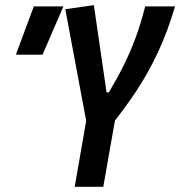

<svg xmlns="http://www.w3.org/2000/svg" viewBox="-20 -718 693 738"><path d="M267.1 0 324.7 -330.1H435.1L377 0ZM314.5 -236.3 231 -682.6 340.8 -698.2 389.6 -362.8H398.4Q430.2 -416 455.1 -466.1Q480 -516.1 500.5 -571Q521 -626 538.1 -693.4H652.8Q624.5 -597.2 587.2 -517.1Q549.8 -437 502.2 -365.5Q454.6 -293.9 395 -221.2ZM41 -507.8 109.9 -693.4H223.6L143.6 -507.8Z"/></svg>

Font: Cascadia Mono Medium
Style: Italic
Weight: 500
Italic angle: -10°
Monospace: yes
Designer: Aaron Bell
Foundry: Saja Typeworks
Version: Version 2407.024